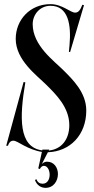

<svg xmlns="http://www.w3.org/2000/svg" viewBox="-20 -728 452 928"><path d="M397 -194C397 -281 331 -344 286 -389C241 -434 138 -508 138 -611C138 -658 173 -700 224 -700C310 -700 325 -609 316 -510L313 -477H319L386 -703L378 -705C368 -679 359 -667 343 -667C320 -667 281 -708 224 -708C125 -708 56 -632 56 -540C56 -437 159 -363 204 -318C249 -273 315 -210 315 -123C315 -53.4 276.1 -5.9 215.7 -0.5L218 -5H185L184.2 -1.2C68.5 -15.8 74 -162.6 102.5 -330L94 -331.5L10 -23.5H18.5C22.5 -37.5 30.5 -47.5 43.5 -48C56 -48.5 71.5 -37 97.5 -23.5C121 -11.4 151.9 1.7 182.5 6.3L165 86L172.5 89C178 78 185 73.5 192 73.5C209.5 73.5 220 95 220 116.5C220 138 209.5 160 186 160C172 160 161 153 156 138L149 142C158 168 179 180 200 180C239.5 180 260 146 260 113C260 83 242 53.5 207.5 53.5C198.5 53.5 189.7 56.9 182 65.2L211.4 7.9C318.6 4.3 397 -75.7 397 -194Z"/></svg>

Font: Picaflor 48 pt
Style: Regular
Weight: 400
Designer: Ariel Martín Pérez
Foundry: Tunera Type Foundry
Version: Version 1.000;hotconv 1.0.109;makeotfexe 2.5.65596